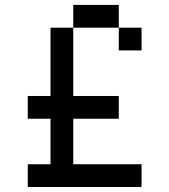

<svg xmlns="http://www.w3.org/2000/svg" viewBox="-20 -747 676 767"><path d="M181.8 -636.4V-363.6H90.9V-272.7H181.8V-90.9H90.9V0H545.5V-90.9H272.7V-272.7H454.5V-363.6H272.7V-636.4ZM272.7 -727.3V-636.4H454.5V-727.3ZM454.5 -636.4V-545.5H545.5V-636.4Z"/></svg>

Font: Departure Mono
Style: Regular
Weight: 400
Monospace: yes
Designer: Helena Zhang
Version: Version 1.500;Glyphs 3.3.1 (3343)